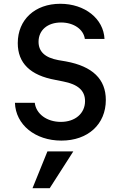

<svg xmlns="http://www.w3.org/2000/svg" viewBox="-20 -730 640 1016"><path d="M59 -186C63 -70 166 14 305 14C445 14 540 -72 540 -201C540 -311 470 -379 329 -405L288 -412C218 -425 184 -457 184 -509C184 -570 231 -611 303 -611C370 -611 422 -575 429 -524H533C528 -631 429 -710 299 -710C165 -710 74 -626 74 -502C74 -396 140 -331 274 -307L314 -299C392 -284 430 -251 430 -195C430 -130 378 -85 302 -85C228 -85 171 -127 164 -186ZM368 71H231L152 266H243Z"/></svg>

Font: CommitMono
Style: 600Regular
Weight: 600
Monospace: yes
Designer: Eigil Nikolajsen
Foundry: Eigil Nikolajsen
Version: Version 1.143